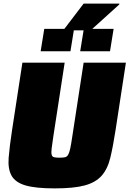

<svg xmlns="http://www.w3.org/2000/svg" viewBox="-20 -1035 717 1063"><path d="M23 0ZM443 -688H677L620 -316Q606 -225 591 -162.5Q576 -100 543 -62.5Q510 -25 449.5 -8.5Q389 8 283 8Q177 8 121 -8.5Q65 -25 44 -62.5Q23 -100 28 -162.5Q33 -225 47 -316L104 -688H338L275 -278Q269 -237 266 -213.5Q263 -190 266 -178.5Q269 -167 279.5 -164.5Q290 -162 309 -162Q329 -162 340 -164.5Q351 -167 357.5 -178.5Q364 -190 369 -213.5Q374 -237 380 -278ZM205 -751ZM205 -751 225 -875H390L370 -751ZM424 -751 444 -875H609L589 -751ZM334 -867ZM334 -867V-872L443 -1015H641L640 -1010L482 -867Z"/></svg>

Font: Azeri Sans Black
Style: Italic
Weight: 900
Designer: Hector Gatti & Omnibus-Type (original fonts) / Cristiano Sobral (main changes and remastering)
Foundry: Omnibus-Type
Version: Version 0.07;August 21, 2020;FontCreator 13.0.0.2681 64-bit;